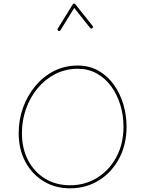

<svg xmlns="http://www.w3.org/2000/svg" viewBox="-20 -1022 785 1043"><path d="M360.4 1Q279.8 1 216.8 -37.4Q153.8 -75.7 117.7 -143.3Q81.5 -210.9 81.5 -299.3Q81.5 -371.1 105.2 -437Q128.9 -502.9 171.9 -554.7Q214.8 -606.4 273.4 -636.2Q332 -666 402.3 -666Q464.8 -666 513.9 -638.4Q563 -610.8 597.2 -563.7Q631.3 -516.6 649.4 -457.3Q667.5 -397.9 667.5 -334Q667.5 -237.3 627.4 -161.6Q587.4 -85.9 517.8 -42.5Q448.2 1 360.4 1ZM360.4 -15.6Q442.9 -15.6 508.5 -56.6Q574.2 -97.7 612.5 -169.4Q650.9 -241.2 650.9 -334Q650.9 -396 633.5 -452.6Q616.2 -509.3 583.7 -553.5Q551.3 -597.7 505.4 -623Q459.5 -648.4 402.3 -648.4Q336.4 -648.4 281.2 -620.4Q226.1 -592.3 185.1 -543.5Q144 -494.6 121.6 -431.6Q99.1 -368.7 99.1 -299.3Q99.1 -214.8 132.8 -150.9Q166.5 -86.9 225.6 -51.3Q284.7 -15.6 360.4 -15.6ZM296.9 -855Q289.6 -859.4 293.9 -866.7L375 -998Q377.4 -1002.9 382.3 -1002.4Q387.2 -1002 389.2 -999L482.9 -881.3Q488.3 -875 481.4 -869.1Q475.1 -863.8 469.2 -870.6L383.3 -979L308.6 -857.9Q304.2 -850.6 296.9 -855Z"/></svg>

Font: Mikhak Thin
Style: Regular
Weight: 100
Designer: Amin Abedi
Version: Version 3.3